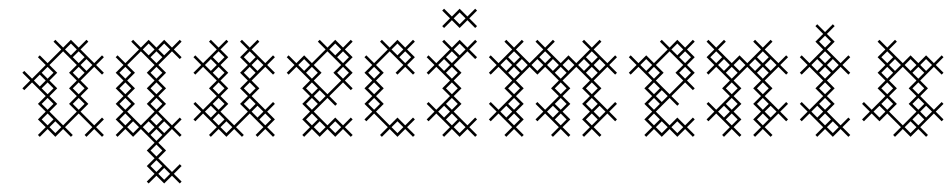

<svg xmlns="http://www.w3.org/2000/svg" viewBox="-20 -310 2187 441"><path d="M107.1 4.3 125 -13.6 142.9 4.3 147.1 0 129.3 -17.9 160.7 -49.3 192.1 -17.9 174.3 0 178.6 4.3 196.4 -13.6 214.3 4.3 218.6 0 200.7 -17.9 218.6 -35.7 214.3 -40 196.4 -22.1 165 -53.6 182.9 -71.4 165 -89.3 182.9 -107.1 165 -125 196.4 -156.4 214.3 -138.6 218.6 -142.9 200.7 -160.7 218.6 -178.6 214.3 -182.9 196.4 -165 165 -196.4 182.9 -214.3 178.6 -218.6 160.7 -200.7 142.9 -218.6 125 -200.7 107.1 -218.6 102.9 -214.3 120.7 -196.4 89.3 -165 71.4 -182.9 67.1 -178.6 85 -160.7 53.6 -129.3 35.7 -147.1 31.4 -142.9 49.3 -125 31.4 -107.1 35.7 -102.9 53.6 -120.7 85 -89.3 67.1 -71.4 85 -53.6 67.1 -35.7 85 -17.9 67.1 0 71.4 4.3 89.3 -13.6ZM125 -22.1 93.6 -53.6 111.4 -71.4 93.6 -89.3 111.4 -107.1 93.6 -125 111.4 -142.9 93.6 -160.7 125 -192.1 156.4 -160.7 138.6 -142.9 156.4 -125 138.6 -107.1 156.4 -89.3 138.6 -71.4 156.4 -53.6ZM147.1 -178.6 160.7 -192.1 174.3 -178.6 160.7 -165ZM71.4 -138.6 85 -125 71.4 -111.4 57.9 -125ZM75.7 -107.1 89.3 -120.7 102.9 -107.1 89.3 -93.6ZM75.7 -35.7 89.3 -49.3 102.9 -35.7 89.3 -22.1ZM75.7 -71.4 89.3 -85 102.9 -71.4 89.3 -57.9ZM75.7 -142.9 89.3 -156.4 102.9 -142.9 89.3 -129.3ZM93.6 -17.9 107.1 -31.4 120.7 -17.9 107.1 -4.3ZM129.3 -196.4 142.9 -210 156.4 -196.4 142.9 -182.9ZM147.1 -71.4 160.7 -85 174.3 -71.4 160.7 -57.9ZM147.1 -107.1 160.7 -120.7 174.3 -107.1 160.7 -93.6ZM147.1 -142.9 160.7 -156.4 174.3 -142.9 160.7 -129.3ZM165 -160.7 178.6 -174.3 192.1 -160.7 178.6 -147.1Z M290 -142.9 272.1 -160.7 303.6 -192.1 335 -160.7 317.1 -142.9 335 -125 317.1 -107.1 335 -89.3 317.1 -71.4 335 -53.6 303.6 -22.1 272.1 -53.6 290 -71.4 272.1 -89.3 290 -107.1 272.1 -125ZM245.7 -142.9 263.6 -125 245.7 -107.1 263.6 -89.3 245.7 -71.4 263.6 -53.6 245.7 -35.7 263.6 -17.9 245.7 0 250 4.3 267.9 -13.6 285.7 4.3 303.6 -13.6 335 17.9 317.1 35.7 335 53.6 317.1 71.4 335 89.3 317.1 107.1 321.4 111.4 339.3 93.6 357.1 111.4 375 93.6 392.9 111.4 397.1 107.1 379.3 89.3 397.1 71.4 392.9 67.1 375 85 343.6 53.6 361.4 35.7 343.6 17.9 375 -13.6 392.9 4.3 397.1 0 379.3 -17.9 397.1 -35.7 392.9 -40 375 -22.1 343.6 -53.6 361.4 -71.4 343.6 -89.3 361.4 -107.1 343.6 -125 361.4 -142.9 343.6 -160.7 375 -192.1 392.9 -174.3 397.1 -178.6 379.3 -196.4 397.1 -214.3 392.9 -218.6 375 -200.7 357.1 -218.6 339.3 -200.7 321.4 -218.6 303.6 -200.7 285.7 -218.6 281.4 -214.3 299.3 -196.4 267.9 -165 250 -182.9 245.7 -178.6 263.6 -160.7ZM325.7 0 339.3 -13.6 352.9 0 339.3 13.6ZM321.4 -31.4 335 -17.9 321.4 -4.3 307.9 -17.9ZM325.7 -178.6 339.3 -192.1 352.9 -178.6 339.3 -165ZM254.3 -35.7 267.9 -49.3 281.4 -35.7 267.9 -22.1ZM254.3 -71.4 267.9 -85 281.4 -71.4 267.9 -57.9ZM254.3 -107.1 267.9 -120.7 281.4 -107.1 267.9 -93.6ZM254.3 -142.9 267.9 -156.4 281.4 -142.9 267.9 -129.3ZM272.1 -17.9 285.7 -31.4 299.3 -17.9 285.7 -4.3ZM307.9 -196.4 321.4 -210 335 -196.4 321.4 -182.9ZM325.7 71.4 339.3 57.9 352.9 71.4 339.3 85ZM325.7 35.7 339.3 22.1 352.9 35.7 339.3 49.3ZM325.7 -35.7 339.3 -49.3 352.9 -35.7 339.3 -22.1ZM325.7 -71.4 339.3 -85 352.9 -71.4 339.3 -57.9ZM325.7 -107.1 339.3 -120.7 352.9 -107.1 339.3 -93.6ZM325.7 -142.9 339.3 -156.4 352.9 -142.9 339.3 -129.3ZM343.6 89.3 357.1 75.7 370.7 89.3 357.1 102.9ZM343.6 -17.9 357.1 -31.4 370.7 -17.9 357.1 -4.3ZM343.6 -196.4 357.1 -210 370.7 -196.4 357.1 -182.9Z M504.3 -142.9 486.4 -160.7 504.3 -178.6 486.4 -196.4 504.3 -214.3 500 -218.6 482.1 -200.7 464.3 -218.6 460 -214.3 477.9 -196.4 446.4 -165 428.6 -182.9 424.3 -178.6 442.1 -160.7 424.3 -142.9 428.6 -138.6 446.4 -156.4 477.9 -125 460 -107.1 477.9 -89.3 446.4 -57.9 428.6 -75.7 424.3 -71.4 442.1 -53.6 424.3 -35.7 428.6 -31.4 446.4 -49.3 477.9 -17.9 460 0 464.3 4.3 482.1 -13.6 500 4.3 517.9 -13.6 535.7 4.3 540 0 522.1 -17.9 553.6 -49.3 585 -17.9 567.1 0 571.4 4.3 589.3 -13.6 607.1 4.3 611.4 0 593.6 -17.9 611.4 -35.7 593.6 -53.6 611.4 -71.4 607.1 -75.7 589.3 -57.9 557.9 -89.3 575.7 -107.1 557.9 -125 589.3 -156.4 607.1 -138.6 611.4 -142.9 593.6 -160.7 611.4 -178.6 607.1 -182.9 589.3 -165 557.9 -196.4 575.7 -214.3 571.4 -218.6 553.6 -200.7 535.7 -218.6 531.4 -214.3 549.3 -196.4 531.4 -178.6 549.3 -160.7 531.4 -142.9 549.3 -125 531.4 -107.1 549.3 -89.3 531.4 -71.4 549.3 -53.6 517.9 -22.1 486.4 -53.6 504.3 -71.4 486.4 -89.3 504.3 -107.1 486.4 -125ZM464.3 -67.1 477.9 -53.6 464.3 -40 450.7 -53.6ZM468.6 -35.7 482.1 -49.3 495.7 -35.7 482.1 -22.1ZM575.7 -35.7 589.3 -49.3 602.9 -35.7 589.3 -22.1ZM464.3 -174.3 477.9 -160.7 464.3 -147.1 450.7 -160.7ZM468.6 -142.9 482.1 -156.4 495.7 -142.9 482.1 -129.3ZM468.6 -71.4 482.1 -85 495.7 -71.4 482.1 -57.9ZM468.6 -107.1 482.1 -120.7 495.7 -107.1 482.1 -93.6ZM468.6 -178.6 482.1 -192.1 495.7 -178.6 482.1 -165ZM486.4 -17.9 500 -31.4 513.6 -17.9 500 -4.3ZM540 -71.4 553.6 -85 567.1 -71.4 553.6 -57.9ZM540 -107.1 553.6 -120.7 567.1 -107.1 553.6 -93.6ZM540 -142.9 553.6 -156.4 567.1 -142.9 553.6 -129.3ZM540 -178.6 553.6 -192.1 567.1 -178.6 553.6 -165ZM557.9 -53.6 571.4 -67.1 585 -53.6 571.4 -40ZM557.9 -160.7 571.4 -174.3 585 -160.7 571.4 -147.1Z M732.1 -22.1 700.7 -53.6 732.1 -85 750 -67.1 754.3 -71.4 736.4 -89.3 767.9 -120.7 785.7 -102.9 790 -107.1 772.1 -125 790 -142.9 772.1 -160.7 790 -178.6 772.1 -196.4 790 -214.3 785.7 -218.6 767.9 -200.7 750 -218.6 732.1 -200.7 714.3 -218.6 710 -214.3 727.9 -196.4 696.4 -165 678.6 -182.9 660.7 -165 642.9 -182.9 638.6 -178.6 656.4 -160.7 638.6 -142.9 642.9 -138.6 660.7 -156.4 692.1 -125 674.3 -107.1 692.1 -89.3 674.3 -71.4 692.1 -53.6 674.3 -35.7 692.1 -17.9 674.3 0 678.6 4.3 696.4 -13.6 714.3 4.3 732.1 -13.6 750 4.3 767.9 -13.6 785.7 4.3 790 0 772.1 -17.9 790 -35.7 785.7 -40 767.9 -22.1 750 -40ZM732.1 -93.6 700.7 -125 718.6 -142.9 700.7 -160.7 732.1 -192.1 763.6 -160.7 745.7 -142.9 763.6 -125ZM754.3 -178.6 767.9 -192.1 781.4 -178.6 767.9 -165ZM682.9 -142.9 696.4 -156.4 710 -142.9 696.4 -129.3ZM665 -160.7 678.6 -174.3 692.1 -160.7 678.6 -147.1ZM682.9 -35.7 696.4 -49.3 710 -35.7 696.4 -22.1ZM682.9 -71.4 696.4 -85 710 -71.4 696.4 -57.9ZM682.9 -107.1 696.4 -120.7 710 -107.1 696.4 -93.6ZM700.7 -17.9 714.3 -31.4 727.9 -17.9 714.3 -4.3ZM700.7 -89.3 714.3 -102.9 727.9 -89.3 714.3 -75.7ZM736.4 -17.9 750 -31.4 763.6 -17.9 750 -4.3ZM736.4 -196.4 750 -210 763.6 -196.4 750 -182.9ZM754.3 -142.9 767.9 -156.4 781.4 -142.9 767.9 -129.3Z M892.9 4.3 910.7 -13.6 928.6 4.3 932.9 0 915 -17.9 932.9 -35.7 928.6 -40 910.7 -22.1 892.9 -40 875 -22.1 843.6 -53.6 861.4 -71.4 843.6 -89.3 861.4 -107.1 843.6 -125 861.4 -142.9 843.6 -160.7 875 -192.1 906.4 -160.7 888.6 -142.9 892.9 -138.6 910.7 -156.4 928.6 -138.6 932.9 -142.9 915 -160.7 932.9 -178.6 915 -196.4 932.9 -214.3 928.6 -218.6 910.7 -200.7 892.9 -218.6 875 -200.7 857.1 -218.6 852.9 -214.3 870.7 -196.4 839.3 -165 821.4 -182.9 817.1 -178.6 835 -160.7 817.1 -142.9 835 -125 817.1 -107.1 835 -89.3 817.1 -71.4 835 -53.6 817.1 -35.7 821.4 -31.4 839.3 -49.3 870.7 -17.9 852.9 0 857.1 4.3 875 -13.6ZM897.1 -178.6 910.7 -192.1 924.3 -178.6 910.7 -165ZM825.7 -71.4 839.3 -85 852.9 -71.4 839.3 -57.9ZM825.7 -107.1 839.3 -120.7 852.9 -107.1 839.3 -93.6ZM825.7 -142.9 839.3 -156.4 852.9 -142.9 839.3 -129.3ZM879.3 -17.9 892.9 -31.4 906.4 -17.9 892.9 -4.3ZM879.3 -196.4 892.9 -210 906.4 -196.4 892.9 -182.9Z M1040 -142.9 1022.1 -160.7 1053.6 -192.1 1071.4 -174.3 1075.7 -178.6 1057.9 -196.4 1075.7 -214.3 1071.4 -218.6 1053.6 -200.7 1035.7 -218.6 1017.9 -200.7 1000 -218.6 995.7 -214.3 1013.6 -196.4 982.1 -165 964.3 -182.9 960 -178.6 977.9 -160.7 960 -142.9 964.3 -138.6 982.1 -156.4 1013.6 -125 995.7 -107.1 1013.6 -89.3 982.1 -57.9 964.3 -75.7 960 -71.4 977.9 -53.6 960 -35.7 964.3 -31.4 982.1 -49.3 1013.6 -17.9 995.7 0 1000 4.3 1017.9 -13.6 1035.7 4.3 1053.6 -13.6 1071.4 4.3 1075.7 0 1057.9 -17.9 1075.7 -35.7 1071.4 -40 1053.6 -22.1 1022.1 -53.6 1040 -71.4 1022.1 -89.3 1040 -107.1 1022.1 -125ZM1000 -67.1 1013.6 -53.6 1000 -40 986.4 -53.6ZM1004.3 -35.7 1017.9 -49.3 1031.4 -35.7 1017.9 -22.1ZM1000 -174.3 1013.6 -160.7 1000 -147.1 986.4 -160.7ZM1004.3 -142.9 1017.9 -156.4 1031.4 -142.9 1017.9 -129.3ZM1035.7 -245.7 1053.6 -263.6 1071.4 -245.7 1075.7 -250 1057.9 -267.9 1075.7 -285.7 1071.4 -290 1053.6 -272.1 1035.7 -290 1017.9 -272.1 1000 -290 995.7 -285.7 1013.6 -267.9 995.7 -250 1000 -245.7 1017.9 -263.6ZM1004.3 -71.4 1017.9 -85 1031.4 -71.4 1017.9 -57.9ZM1004.3 -107.1 1017.9 -120.7 1031.4 -107.1 1017.9 -93.6ZM1004.3 -178.6 1017.9 -192.1 1031.4 -178.6 1017.9 -165ZM1022.1 -17.9 1035.7 -31.4 1049.3 -17.9 1035.7 -4.3ZM1022.1 -196.4 1035.7 -210 1049.3 -196.4 1035.7 -182.9ZM1022.1 -267.9 1035.7 -281.4 1049.3 -267.9 1035.7 -254.3Z M1165 -125 1196.4 -156.4 1214.3 -138.6 1232.1 -156.4 1263.6 -125 1245.7 -107.1 1263.6 -89.3 1232.1 -57.9 1214.3 -75.7 1210 -71.4 1227.9 -53.6 1210 -35.7 1214.3 -31.4 1232.1 -49.3 1263.6 -17.9 1245.7 0 1250 4.3 1267.9 -13.6 1285.7 4.3 1290 0 1272.1 -17.9 1290 -35.7 1272.1 -53.6 1290 -71.4 1272.1 -89.3 1290 -107.1 1272.1 -125 1303.6 -156.4 1335 -125 1317.1 -107.1 1335 -89.3 1317.1 -71.4 1335 -53.6 1317.1 -35.7 1335 -17.9 1317.1 0 1321.4 4.3 1339.3 -13.6 1357.1 4.3 1361.4 0 1343.6 -17.9 1375 -49.3 1392.9 -31.4 1397.1 -35.7 1379.3 -53.6 1397.1 -71.4 1392.9 -75.7 1375 -57.9 1343.6 -89.3 1361.4 -107.1 1343.6 -125 1375 -156.4 1392.9 -138.6 1397.1 -142.9 1379.3 -160.7 1397.1 -178.6 1392.9 -182.9 1375 -165 1343.6 -196.4 1361.4 -214.3 1357.1 -218.6 1339.3 -200.7 1321.4 -218.6 1317.1 -214.3 1335 -196.4 1303.6 -165 1285.7 -182.9 1267.9 -165 1236.4 -196.4 1254.3 -214.3 1250 -218.6 1232.1 -200.7 1214.3 -218.6 1210 -214.3 1227.9 -196.4 1196.4 -165 1165 -196.4 1182.9 -214.3 1178.6 -218.6 1160.7 -200.7 1142.9 -218.6 1138.6 -214.3 1156.4 -196.4 1125 -165 1107.1 -182.9 1102.9 -178.6 1120.7 -160.7 1102.9 -142.9 1107.1 -138.6 1125 -156.4 1156.4 -125 1138.6 -107.1 1156.4 -89.3 1125 -57.9 1107.1 -75.7 1102.9 -71.4 1120.7 -53.6 1102.9 -35.7 1107.1 -31.4 1125 -49.3 1156.4 -17.9 1138.6 0 1142.9 4.3 1160.7 -13.6 1178.6 4.3 1182.9 0 1165 -17.9 1182.9 -35.7 1165 -53.6 1182.9 -71.4 1165 -89.3 1182.9 -107.1ZM1142.9 -67.1 1156.4 -53.6 1142.9 -40 1129.3 -53.6ZM1147.1 -35.7 1160.7 -49.3 1174.3 -35.7 1160.7 -22.1ZM1147.1 -142.9 1160.7 -156.4 1174.3 -142.9 1160.7 -129.3ZM1142.9 -174.3 1156.4 -160.7 1142.9 -147.1 1129.3 -160.7ZM1214.3 -174.3 1227.9 -160.7 1214.3 -147.1 1200.7 -160.7ZM1250 -67.1 1263.6 -53.6 1250 -40 1236.4 -53.6ZM1254.3 -35.7 1267.9 -49.3 1281.4 -35.7 1267.9 -22.1ZM1254.3 -142.9 1267.9 -156.4 1281.4 -142.9 1267.9 -129.3ZM1325.7 -142.9 1339.3 -156.4 1352.9 -142.9 1339.3 -129.3ZM1321.4 -174.3 1335 -160.7 1321.4 -147.1 1307.9 -160.7ZM1147.1 -71.4 1160.7 -85 1174.3 -71.4 1160.7 -57.9ZM1147.1 -107.1 1160.7 -120.7 1174.3 -107.1 1160.7 -93.6ZM1147.1 -178.6 1160.7 -192.1 1174.3 -178.6 1160.7 -165ZM1165 -160.7 1178.6 -174.3 1192.1 -160.7 1178.6 -147.1ZM1218.6 -178.6 1232.1 -192.1 1245.7 -178.6 1232.1 -165ZM1236.4 -160.7 1250 -174.3 1263.6 -160.7 1250 -147.1ZM1254.3 -71.4 1267.9 -85 1281.4 -71.4 1267.9 -57.9ZM1254.3 -107.1 1267.9 -120.7 1281.4 -107.1 1267.9 -93.6ZM1272.1 -160.7 1285.7 -174.3 1299.3 -160.7 1285.7 -147.1ZM1325.7 -35.7 1339.3 -49.3 1352.9 -35.7 1339.3 -22.1ZM1325.7 -71.4 1339.3 -85 1352.9 -71.4 1339.3 -57.9ZM1325.7 -107.1 1339.3 -120.7 1352.9 -107.1 1339.3 -93.6ZM1325.7 -178.6 1339.3 -192.1 1352.9 -178.6 1339.3 -165ZM1343.6 -53.6 1357.1 -67.1 1370.7 -53.6 1357.1 -40ZM1343.6 -160.7 1357.1 -174.3 1370.7 -160.7 1357.1 -147.1Z M1517.9 -22.1 1486.4 -53.6 1517.9 -85 1535.7 -67.1 1540 -71.4 1522.1 -89.3 1553.6 -120.7 1571.4 -102.9 1575.7 -107.1 1557.9 -125 1575.7 -142.9 1557.9 -160.7 1575.7 -178.6 1557.9 -196.4 1575.7 -214.3 1571.4 -218.6 1553.6 -200.7 1535.7 -218.6 1517.9 -200.7 1500 -218.6 1495.7 -214.3 1513.6 -196.4 1482.1 -165 1464.3 -182.9 1446.4 -165 1428.6 -182.9 1424.3 -178.6 1442.1 -160.7 1424.3 -142.9 1428.6 -138.6 1446.4 -156.4 1477.9 -125 1460 -107.1 1477.9 -89.3 1460 -71.4 1477.9 -53.6 1460 -35.7 1477.9 -17.9 1460 0 1464.3 4.3 1482.1 -13.6 1500 4.3 1517.9 -13.6 1535.7 4.3 1553.6 -13.6 1571.4 4.3 1575.7 0 1557.9 -17.9 1575.7 -35.7 1571.4 -40 1553.6 -22.1 1535.7 -40ZM1517.9 -93.6 1486.4 -125 1504.3 -142.9 1486.4 -160.7 1517.9 -192.1 1549.3 -160.7 1531.4 -142.9 1549.3 -125ZM1540 -178.6 1553.6 -192.1 1567.1 -178.6 1553.6 -165ZM1468.6 -142.9 1482.1 -156.4 1495.7 -142.9 1482.1 -129.3ZM1450.7 -160.7 1464.3 -174.3 1477.9 -160.7 1464.3 -147.1ZM1468.6 -35.7 1482.1 -49.3 1495.7 -35.7 1482.1 -22.1ZM1468.6 -71.4 1482.1 -85 1495.7 -71.4 1482.1 -57.9ZM1468.6 -107.1 1482.1 -120.7 1495.7 -107.1 1482.1 -93.6ZM1486.4 -17.9 1500 -31.4 1513.6 -17.9 1500 -4.3ZM1486.4 -89.3 1500 -102.9 1513.6 -89.3 1500 -75.7ZM1522.1 -17.9 1535.7 -31.4 1549.3 -17.9 1535.7 -4.3ZM1522.1 -196.4 1535.7 -210 1549.3 -196.4 1535.7 -182.9ZM1540 -142.9 1553.6 -156.4 1567.1 -142.9 1553.6 -129.3Z M1682.9 -107.1 1665 -125 1696.4 -156.4 1727.9 -125 1710 -107.1 1727.9 -89.3 1710 -71.4 1727.9 -53.6 1710 -35.7 1727.9 -17.9 1710 0 1714.3 4.3 1732.1 -13.6 1750 4.3 1754.3 0 1736.4 -17.9 1767.9 -49.3 1785.7 -31.4 1790 -35.7 1772.1 -53.6 1790 -71.4 1785.7 -75.7 1767.9 -57.9 1736.4 -89.3 1754.3 -107.1 1736.4 -125 1767.9 -156.4 1785.7 -138.6 1790 -142.9 1772.1 -160.7 1790 -178.6 1785.7 -182.9 1767.9 -165 1736.4 -196.4 1754.3 -214.3 1750 -218.6 1732.1 -200.7 1714.3 -218.6 1710 -214.3 1727.9 -196.4 1696.4 -165 1678.6 -182.9 1660.7 -165 1629.3 -196.4 1647.1 -214.3 1642.9 -218.6 1625 -200.7 1607.1 -218.6 1602.9 -214.3 1620.7 -196.4 1602.9 -178.6 1620.7 -160.7 1602.9 -142.9 1607.1 -138.6 1625 -156.4 1656.4 -125 1638.6 -107.1 1656.4 -89.3 1625 -57.9 1607.1 -75.7 1602.9 -71.4 1620.7 -53.6 1602.9 -35.7 1607.1 -31.4 1625 -49.3 1656.4 -17.9 1638.6 0 1642.9 4.3 1660.7 -13.6 1678.6 4.3 1682.9 0 1665 -17.9 1682.9 -35.7 1665 -53.6 1682.9 -71.4 1665 -89.3ZM1642.9 -67.1 1656.4 -53.6 1642.9 -40 1629.3 -53.6ZM1647.1 -35.7 1660.7 -49.3 1674.3 -35.7 1660.7 -22.1ZM1714.3 -174.3 1727.9 -160.7 1714.3 -147.1 1700.7 -160.7ZM1647.1 -142.9 1660.7 -156.4 1674.3 -142.9 1660.7 -129.3ZM1718.6 -142.9 1732.1 -156.4 1745.7 -142.9 1732.1 -129.3ZM1611.4 -178.6 1625 -192.1 1638.6 -178.6 1625 -165ZM1629.3 -160.7 1642.9 -174.3 1656.4 -160.7 1642.9 -147.1ZM1647.1 -71.4 1660.7 -85 1674.3 -71.4 1660.7 -57.9ZM1647.1 -107.1 1660.7 -120.7 1674.3 -107.1 1660.7 -93.6ZM1665 -160.7 1678.6 -174.3 1692.1 -160.7 1678.6 -147.1ZM1718.6 -35.7 1732.1 -49.3 1745.7 -35.7 1732.1 -22.1ZM1718.6 -71.4 1732.1 -85 1745.7 -71.4 1732.1 -57.9ZM1718.6 -107.1 1732.1 -120.7 1745.7 -107.1 1732.1 -93.6ZM1718.6 -178.6 1732.1 -192.1 1745.7 -178.6 1732.1 -165ZM1736.4 -53.6 1750 -67.1 1763.6 -53.6 1750 -40ZM1736.4 -160.7 1750 -174.3 1763.6 -160.7 1750 -147.1Z M1879.3 -125 1910.7 -156.4 1928.6 -138.6 1932.9 -142.9 1915 -160.7 1932.9 -178.6 1928.6 -182.9 1910.7 -165 1879.3 -196.4 1897.1 -214.3 1879.3 -232.1 1897.1 -250 1892.9 -254.3 1875 -236.4 1857.1 -254.3 1852.9 -250 1870.7 -232.1 1852.9 -214.3 1870.7 -196.4 1839.3 -165 1821.4 -182.9 1817.1 -178.6 1835 -160.7 1817.1 -142.9 1821.4 -138.6 1839.3 -156.4 1870.7 -125 1852.9 -107.1 1870.7 -89.3 1839.3 -57.9 1821.4 -75.7 1817.1 -71.4 1835 -53.6 1817.1 -35.7 1821.4 -31.4 1839.3 -49.3 1870.7 -17.9 1852.9 0 1857.1 4.3 1875 -13.6 1892.9 4.3 1910.7 -13.6 1928.6 4.3 1932.9 0 1915 -17.9 1932.9 -35.7 1928.6 -40 1910.7 -22.1 1879.3 -53.6 1897.1 -71.4 1879.3 -89.3 1897.1 -107.1ZM1857.1 -67.1 1870.7 -53.6 1857.1 -40 1843.6 -53.6ZM1861.4 -35.7 1875 -49.3 1888.6 -35.7 1875 -22.1ZM1861.4 -142.9 1875 -156.4 1888.6 -142.9 1875 -129.3ZM1857.1 -174.3 1870.7 -160.7 1857.1 -147.1 1843.6 -160.7ZM1861.4 -71.4 1875 -85 1888.6 -71.4 1875 -57.9ZM1861.4 -107.1 1875 -120.7 1888.6 -107.1 1875 -93.6ZM1861.4 -178.6 1875 -192.1 1888.6 -178.6 1875 -165ZM1861.4 -214.3 1875 -227.9 1888.6 -214.3 1875 -200.7ZM1879.3 -17.9 1892.9 -31.4 1906.4 -17.9 1892.9 -4.3ZM1879.3 -160.7 1892.9 -174.3 1906.4 -160.7 1892.9 -147.1Z M2053.6 -22.1 2022.1 -53.6 2040 -71.4 2022.1 -89.3 2040 -107.1 2022.1 -125 2053.6 -156.4 2085 -125 2067.1 -107.1 2085 -89.3 2067.1 -71.4 2085 -53.6ZM2000 -31.4 2017.9 -49.3 2049.3 -17.9 2031.4 0 2035.7 4.3 2053.6 -13.6 2071.4 4.3 2089.3 -13.6 2107.1 4.3 2111.4 0 2093.6 -17.9 2125 -49.3 2142.9 -31.4 2147.1 -35.7 2129.3 -53.6 2147.1 -71.4 2142.9 -75.7 2125 -57.9 2093.6 -89.3 2111.4 -107.1 2093.6 -125 2125 -156.4 2142.9 -138.6 2147.1 -142.9 2129.3 -160.7 2147.1 -178.6 2142.9 -182.9 2125 -165 2107.1 -182.9 2089.3 -165 2071.4 -182.9 2053.6 -165 2022.1 -196.4 2040 -214.3 2035.7 -218.6 2017.9 -200.7 2000 -218.6 1995.7 -214.3 2013.6 -196.4 1995.7 -178.6 2013.6 -160.7 1995.7 -142.9 2013.6 -125 1995.7 -107.1 2013.6 -89.3 1982.1 -57.9 1964.3 -75.7 1960 -71.4 1977.9 -53.6 1960 -35.7 1964.3 -31.4 1982.1 -49.3ZM2000 -67.1 2013.6 -53.6 2000 -40 1986.4 -53.6ZM2071.4 -31.4 2085 -17.9 2071.4 -4.3 2057.9 -17.9ZM2075.7 -142.9 2089.3 -156.4 2102.9 -142.9 2089.3 -129.3ZM2004.3 -71.4 2017.9 -85 2031.4 -71.4 2017.9 -57.9ZM2004.3 -107.1 2017.9 -120.7 2031.4 -107.1 2017.9 -93.6ZM2004.3 -142.9 2017.9 -156.4 2031.4 -142.9 2017.9 -129.3ZM2004.3 -178.6 2017.9 -192.1 2031.4 -178.6 2017.9 -165ZM2022.1 -160.7 2035.7 -174.3 2049.3 -160.7 2035.7 -147.1ZM2057.9 -160.7 2071.4 -174.3 2085 -160.7 2071.4 -147.1ZM2075.7 -35.7 2089.3 -49.3 2102.9 -35.7 2089.3 -22.1ZM2075.7 -71.4 2089.3 -85 2102.9 -71.4 2089.3 -57.9ZM2075.7 -107.1 2089.3 -120.7 2102.9 -107.1 2089.3 -93.6ZM2093.6 -53.6 2107.1 -67.1 2120.7 -53.6 2107.1 -40ZM2093.6 -160.7 2107.1 -174.3 2120.7 -160.7 2107.1 -147.1Z"/></svg>

Font: Gossip Low Cross Stitch
Style: Regular
Weight: 300
Width: 3
Designer: Deborah Khodanovich
Version: Version 1.001;Glyphs 3.3.1 (3343)